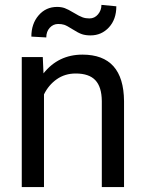

<svg xmlns="http://www.w3.org/2000/svg" viewBox="-20 -760 592 780"><path d="M153.8 -528.3 156.7 -461.9Q217.3 -538.1 314.9 -538.1Q482.4 -538.1 483.9 -349.1V0H393.6V-349.6Q393.1 -406.7 367.4 -434.1Q341.8 -461.4 287.6 -461.4Q243.7 -461.4 210.4 -438Q177.2 -414.6 158.7 -376.5V0H68.4V-528.3ZM452.6 -734.4Q452.6 -681.6 422.6 -648.9Q392.6 -616.2 347.7 -616.2Q327.6 -616.2 313 -621.1Q298.3 -626 274.7 -641.1Q251 -656.2 240.5 -659.4Q230 -662.6 216.3 -662.6Q196.3 -662.6 182.1 -647.2Q168 -631.8 168 -607.9L107.4 -611.3Q107.4 -663.6 137 -697.8Q166.5 -731.9 211.9 -731.9Q229 -731.9 242.7 -727.1Q256.3 -722.2 279.8 -708Q303.2 -693.8 315.7 -689.5Q328.1 -685.1 343.3 -685.1Q364.3 -685.1 378.2 -701.7Q392.1 -718.3 392.1 -740.2Z"/></svg>

Font: RobotoInd
Style: Regular
Weight: 400
Designer: Google
Version: Version 2.001101; 2014